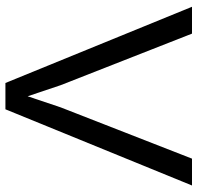

<svg xmlns="http://www.w3.org/2000/svg" viewBox="-30 -698 728 708"><g transform="rotate(-90 334.0 -344.0)"><path d="M285 -688H382L663 0H564L374 -484L333 -606L292 -484L103 0H4Z"/></g></svg>

Font: Libra Sans
Style: Regular
Weight: 400
Foundry: Context Ltd
Version: Version 1.000; ttfautohint (v1.3)